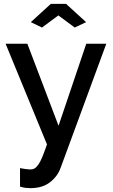

<svg xmlns="http://www.w3.org/2000/svg" viewBox="-20 -750 587 997"><path d="M84 123Q99 126 113.5 128Q128 130 137 130Q150 130 159.5 124.5Q169 119 179 105Q189 91 199.5 65.5Q210 40 224 0L9 -523H122L284 -97L428 -523H532L295 121Q279 166 239.5 196.5Q200 227 138 227Q126 227 113 225.5Q100 224 84 219ZM140 -635 244 -730H323L427 -635L368 -607L283 -670L198 -607Z"/></svg>

Font: Oxford Sans SemiBold
Style: Regular
Weight: 600
Designer: Matt McInerney, Pablo Impallari, Rodrigo Fuenzalida
Foundry: Matt McInerney, Pablo Impallari, Rodrigo Fuenzalida
Version: Version 3.000g; ttfautohint (v1.5) -l 8 -r 28 -G 28 -x 14 -D